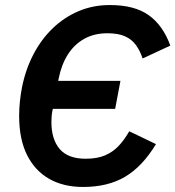

<svg xmlns="http://www.w3.org/2000/svg" viewBox="-20 -730 696 762"><path d="M310 12Q232 12 175.5 -20Q119 -52 87.5 -114.5Q56 -177 56 -270Q56 -299 59 -327.5Q62 -356 67 -382Q81 -453 112 -513Q143 -573 188.5 -617Q234 -661 291.5 -685.5Q349 -710 416 -710Q514 -710 570.5 -669.5Q627 -629 656 -549L546 -498Q536 -528 520 -550.5Q504 -573 477 -585.5Q450 -598 406 -598Q354 -598 314.5 -576Q275 -554 249.5 -514Q224 -474 213 -419L204 -374L180 -409H458L437 -298H158L194 -325L189 -295Q186 -282 185 -269Q184 -256 184 -246Q184 -177 217 -138.5Q250 -100 320 -100Q365 -100 396 -113Q427 -126 450 -150Q473 -174 493 -209L599 -158Q545 -69 476.5 -28.5Q408 12 310 12Z"/></svg>

Font: IBM Plex Sans SemiBold
Style: Italic
Weight: 600
Italic angle: -11.31°
Designer: Mike Abbink, Paul van der Laan, Pieter van Rosmalen
Foundry: Bold Monday
Version: Version 3.201